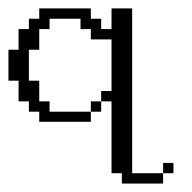

<svg xmlns="http://www.w3.org/2000/svg" viewBox="-20 -288 455 454"><path d="M365.7 121.6V97.2H390.1V121.6ZM194.8 -23.9V-48.3H219.2V-23.9ZM268.1 146V121.6H243.7V-48.3H219.2V-72.8H243.7V-194.8H194.8V-219.2H170.4V-243.7H97.2V-219.2H72.8V-170.4H48.3V-97.2H72.8V-48.3H97.2V-23.9H194.8V0H72.8V-23.9H48.3V-48.3H23.9V-97.2H0V-170.4H23.9V-219.2H48.3V-243.7H72.8V-268.1H194.8V-243.7H219.2V-219.2H243.7V-268.1H292.5V121.6H365.7V146Z"/></svg>

Font: FS Mondwest Regular
Style: Regular
Weight: 400
Designer: NZWStudios2024
Foundry: https://fontstruct.com
Version: Version 1.0